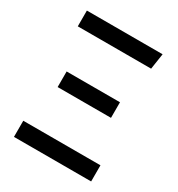

<svg xmlns="http://www.w3.org/2000/svg" viewBox="-165 -798 842 907"><g transform="rotate(30 255.5 -344.5)"><path d="M458 -689 445 -603H45V-689ZM397 -392V-307H106V-392ZM466 -88V0H45V-88Z"/></g></svg>

Font: Fira Sans
Style: Regular
Weight: 400
Designer: Carrois Corporate & Edenspiekermann AG
Foundry: Carrois Corporate GbR & Edenspiekermann AG
Version: Version 4.106;PS 004.106;hotconv 1.0.70;makeotf.lib2.5.58329